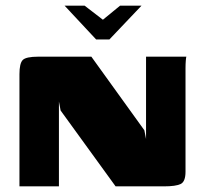

<svg xmlns="http://www.w3.org/2000/svg" viewBox="-20 -661 730 681"><path d="M209 -641H280L345 -591L406 -641H482L368 -521H321ZM49 0V-398Q49 -436 60.5 -448Q72 -460 116 -460H304L492 -199L498 -168V-460H641Q640 -458 639 -446Q638 -434 638 -419.5Q638 -405 638 -394V-52Q638 -17 621 -8.5Q604 0 561 0H390L195 -269L189 -301V0Z"/></svg>

Font: Genos ExtraBold
Style: Regular
Weight: 800
Designer: Robert E. Leuschke
Foundry: Robert E. Leuschke
Version: Version 1.010